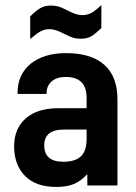

<svg xmlns="http://www.w3.org/2000/svg" viewBox="-20 -737 541 763"><path d="M100.1 -671.9Q123.5 -695.3 141.1 -705.1Q157.2 -714.8 181.2 -714.8Q199.7 -714.8 215.8 -710Q223.1 -708 252 -693.8Q283.7 -676.8 307.1 -676.8Q325.2 -676.8 341.8 -685.1Q357.4 -692.9 382.8 -716.8V-626Q360.4 -603.5 342.8 -592.8Q325.2 -583 301.8 -583Q284.2 -583 268.1 -587.9Q260.7 -589.8 231.9 -604Q200.2 -621.1 176.8 -621.1Q158.7 -621.1 142.1 -612.8Q128.9 -606.4 100.1 -582ZM394 -480Q446.8 -433.6 446.8 -341.8V0H327.1V-44.9Q301.3 -17.6 273.9 -5.9Q245.1 5.9 204.1 5.9Q123 5.9 80.1 -37.1Q36.1 -81.1 36.1 -155.8Q36.1 -226.1 83 -267.1Q128.9 -307.1 213.9 -307.1H324.2V-348.1Q324.2 -431.2 241.2 -431.2Q206.1 -431.2 186 -414.1Q165 -396 165 -367.2V-363.8H49.8V-368.2Q49.8 -440.9 102.1 -483.9Q155.3 -525.9 242.2 -525.9Q341.8 -525.9 394 -480ZM303.2 -117.2Q324.2 -139.6 324.2 -185.1V-222.2H233.9Q155.8 -222.2 155.8 -159.2Q155.8 -94.2 231.9 -94.2Q280.3 -94.2 303.2 -117.2Z"/></svg>

Font: D-DIN-PRO
Style: Bold
Weight: 700
Designer: Charles Nix
Foundry: Datto Inc.
Version: Version 1.000;hotconv 1.0.109;makeotfexe 2.5.65596